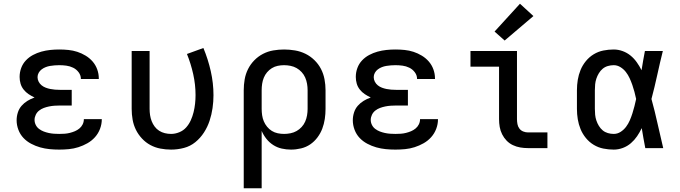

<svg xmlns="http://www.w3.org/2000/svg" viewBox="-20 -793 3640 1028"><path d="M297 8Q271 8 245.5 5.5Q220 3 195 -4Q170 -11 146.5 -23.5Q123 -36 105.5 -54.5Q88 -73 78.5 -98Q69 -123 69 -149Q69 -170 75.5 -190.5Q82 -211 95.5 -226.5Q109 -242 127 -253Q145 -264 165 -271Q148 -279 133 -289Q118 -299 106.5 -313.5Q95 -328 90 -345.5Q85 -363 85 -381Q85 -406 93.5 -429Q102 -452 118.5 -469.5Q135 -487 156.5 -498.5Q178 -510 201.5 -516.5Q225 -523 249 -525.5Q273 -528 297 -528Q322 -528 346.5 -525.5Q371 -523 394 -515.5Q417 -508 438.5 -495Q460 -482 476 -463.5Q492 -445 500.5 -421.5Q509 -398 509 -373Q509 -373 509 -372Q509 -371 509 -370H413Q413 -371 413 -371Q413 -371 413 -371Q413 -390 401 -406Q389 -422 371.5 -430.5Q354 -439 335 -441.5Q316 -444 297 -444Q285 -444 272.5 -443Q260 -442 248 -440Q236 -438 224.5 -433.5Q213 -429 203 -421.5Q193 -414 187 -403Q181 -392 181 -380Q181 -380 181 -380Q181 -380 181 -380Q181 -367 187 -355.5Q193 -344 203 -336Q213 -328 225 -323.5Q237 -319 249.5 -316.5Q262 -314 274.5 -313Q287 -312 300 -312H364V-228H300Q286 -228 271.5 -227Q257 -226 242.5 -223Q228 -220 214.5 -215Q201 -210 189.5 -201Q178 -192 171.5 -178.5Q165 -165 165 -151Q165 -137 171.5 -124Q178 -111 189.5 -102.5Q201 -94 214 -89Q227 -84 241 -81Q255 -78 269 -77Q283 -76 297 -76Q312 -76 326 -77Q340 -78 354 -81.5Q368 -85 381 -90.5Q394 -96 405 -105Q416 -114 422.5 -127Q429 -140 429 -155H525Q525 -154 525 -154Q525 -154 525 -154Q525 -128 515.5 -103Q506 -78 488.5 -58.5Q471 -39 448 -26Q425 -13 400 -5Q375 3 349 5.5Q323 8 297 8Z M896 8Q867 8 838.5 2.5Q810 -3 785 -16.5Q760 -30 740 -51.5Q720 -73 707.5 -98.5Q695 -124 690 -152.5Q685 -181 685 -210V-520H781V-210Q781 -193 783.5 -176.5Q786 -160 792 -144.5Q798 -129 808 -115.5Q818 -102 832 -93Q846 -84 862.5 -80Q879 -76 896 -76Q918 -76 940 -85Q962 -94 977 -111Q992 -128 1001.5 -149Q1011 -170 1016.5 -192.5Q1022 -215 1024.5 -238Q1027 -261 1027 -284Q1027 -340 1014.5 -396Q1002 -452 981 -504L1069 -536Q1094 -476 1108.5 -412Q1123 -348 1123 -283Q1123 -249 1118 -214Q1113 -179 1102 -146Q1091 -113 1072 -83.5Q1053 -54 1026 -32Q999 -10 965 -1Q931 8 896 8Z M1285 215V-310Q1285 -339 1290 -368Q1295 -397 1308 -423Q1321 -449 1341.5 -470Q1362 -491 1388 -504.5Q1414 -518 1443 -523Q1472 -528 1501 -528Q1530 -528 1559.5 -523Q1589 -518 1615.5 -505Q1642 -492 1663.5 -471Q1685 -450 1698.5 -424Q1712 -398 1717.5 -368.5Q1723 -339 1723 -310V-210Q1723 -183 1719 -156Q1715 -129 1705.5 -104Q1696 -79 1679.5 -57Q1663 -35 1641 -20Q1619 -5 1592 1.5Q1565 8 1538 8Q1513 8 1488.5 2.5Q1464 -3 1443 -16.5Q1422 -30 1406.5 -49.5Q1391 -69 1381 -92V215ZM1501 -76Q1518 -76 1535.5 -79.5Q1553 -83 1568 -91.5Q1583 -100 1595 -113Q1607 -126 1614 -142Q1621 -158 1624 -175.5Q1627 -193 1627 -210V-310Q1627 -327 1624 -344.5Q1621 -362 1614 -378Q1607 -394 1595 -407Q1583 -420 1568 -428.5Q1553 -437 1535.5 -440.5Q1518 -444 1501 -444Q1484 -444 1467 -440.5Q1450 -437 1435.5 -428Q1421 -419 1410 -406Q1399 -393 1392.5 -377Q1386 -361 1383.5 -344Q1381 -327 1381 -310V-210Q1381 -193 1383.5 -176Q1386 -159 1392.5 -143.5Q1399 -128 1410 -114.5Q1421 -101 1435.5 -92Q1450 -83 1467 -79.5Q1484 -76 1501 -76Z M2097 8Q2071 8 2045.5 5.5Q2020 3 1995 -4Q1970 -11 1946.5 -23.5Q1923 -36 1905.5 -54.5Q1888 -73 1878.5 -98Q1869 -123 1869 -149Q1869 -170 1875.5 -190.5Q1882 -211 1895.5 -226.5Q1909 -242 1927 -253Q1945 -264 1965 -271Q1948 -279 1933 -289Q1918 -299 1906.5 -313.5Q1895 -328 1890 -345.5Q1885 -363 1885 -381Q1885 -406 1893.5 -429Q1902 -452 1918.5 -469.5Q1935 -487 1956.5 -498.5Q1978 -510 2001.5 -516.5Q2025 -523 2049 -525.5Q2073 -528 2097 -528Q2122 -528 2146.5 -525.5Q2171 -523 2194 -515.5Q2217 -508 2238.5 -495Q2260 -482 2276 -463.5Q2292 -445 2300.5 -421.5Q2309 -398 2309 -373Q2309 -373 2309 -372Q2309 -371 2309 -370H2213Q2213 -371 2213 -371Q2213 -371 2213 -371Q2213 -390 2201 -406Q2189 -422 2171.5 -430.5Q2154 -439 2135 -441.5Q2116 -444 2097 -444Q2085 -444 2072.5 -443Q2060 -442 2048 -440Q2036 -438 2024.5 -433.5Q2013 -429 2003 -421.5Q1993 -414 1987 -403Q1981 -392 1981 -380Q1981 -380 1981 -380Q1981 -380 1981 -380Q1981 -367 1987 -355.5Q1993 -344 2003 -336Q2013 -328 2025 -323.5Q2037 -319 2049.5 -316.5Q2062 -314 2074.5 -313Q2087 -312 2100 -312H2164V-228H2100Q2086 -228 2071.5 -227Q2057 -226 2042.5 -223Q2028 -220 2014.5 -215Q2001 -210 1989.5 -201Q1978 -192 1971.5 -178.5Q1965 -165 1965 -151Q1965 -137 1971.5 -124Q1978 -111 1989.5 -102.5Q2001 -94 2014 -89Q2027 -84 2041 -81Q2055 -78 2069 -77Q2083 -76 2097 -76Q2112 -76 2126 -77Q2140 -78 2154 -81.5Q2168 -85 2181 -90.5Q2194 -96 2205 -105Q2216 -114 2222.5 -127Q2229 -140 2229 -155H2325Q2325 -154 2325 -154Q2325 -154 2325 -154Q2325 -128 2315.5 -103Q2306 -78 2288.5 -58.5Q2271 -39 2248 -26Q2225 -13 2200 -5Q2175 3 2149 5.5Q2123 8 2097 8Z M2807 0Q2786 0 2765.5 -3.5Q2745 -7 2726 -16Q2707 -25 2692.5 -40Q2678 -55 2668.5 -74Q2659 -93 2655.5 -113.5Q2652 -134 2652 -155V-436H2499V-520H2748V-155Q2748 -142 2750.5 -128.5Q2753 -115 2761 -104.5Q2769 -94 2781.5 -89Q2794 -84 2807 -84H2911V0ZM2682 -576 2628 -624 2764 -773 2836 -707Z M3266 8Q3238 8 3210.5 2.5Q3183 -3 3159 -17.5Q3135 -32 3117 -54Q3099 -76 3088.5 -101.5Q3078 -127 3073.5 -154.5Q3069 -182 3069 -210V-310Q3069 -338 3073.5 -365.5Q3078 -393 3088.5 -418.5Q3099 -444 3117 -466Q3135 -488 3159 -502.5Q3183 -517 3210.5 -522.5Q3238 -528 3266 -528Q3290 -528 3313.5 -519.5Q3337 -511 3356 -495.5Q3375 -480 3389.5 -459.5Q3404 -439 3415 -417Q3419 -443 3423.5 -468.5Q3428 -494 3433 -520H3529Q3513 -456 3499 -391.5Q3485 -327 3468 -263Q3486 -198 3500.5 -132Q3515 -66 3531 0H3435Q3430 -27 3425 -53.5Q3420 -80 3416 -107Q3405 -84 3391 -63.5Q3377 -43 3358 -26.5Q3339 -10 3315 -1Q3291 8 3266 8ZM3266 -76Q3286 -76 3303 -87Q3320 -98 3332 -114Q3344 -130 3352 -148.5Q3360 -167 3366 -186Q3372 -205 3377 -224.5Q3382 -244 3386 -263Q3382 -282 3377 -301Q3372 -320 3365.5 -338.5Q3359 -357 3351 -374.5Q3343 -392 3331 -407.5Q3319 -423 3302 -433.5Q3285 -444 3266 -444Q3250 -444 3234.5 -439.5Q3219 -435 3207 -425Q3195 -415 3186.5 -401Q3178 -387 3173 -372Q3168 -357 3166.5 -341.5Q3165 -326 3165 -310V-210Q3165 -194 3166.5 -178.5Q3168 -163 3173 -148Q3178 -133 3186.5 -119Q3195 -105 3207 -95Q3219 -85 3234.5 -80.5Q3250 -76 3266 -76Z"/></svg>

Font: Iosevka Custom Medium Extended
Style: Regular
Weight: 500
Width: 7
Monospace: yes
Designer: Belleve Invis
Foundry: Belleve Invis
Version: Version 11.2.4; ttfautohint (v1.8.4)